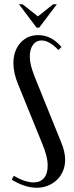

<svg xmlns="http://www.w3.org/2000/svg" viewBox="-20 -873 346 902"><path d="M204 -95Q204 -139 176 -204L65 -477Q43 -530 43 -576Q43 -634 75.5 -671Q108 -708 159 -708Q222 -708 269 -652L254 -638Q236 -658 215 -670.5Q194 -683 175 -683Q150 -683 135 -662.5Q120 -642 120 -607Q120 -587 125.5 -565Q131 -543 143 -512L268 -203Q286 -160 286 -122Q286 -94 276 -70Q266 -46 248 -28.5Q230 -11 205.5 -1Q181 9 152 9Q124 9 94 -1Q64 -11 35 -29L45 -47Q98 -16 138 -16Q169 -16 186.5 -36.5Q204 -57 204 -95ZM86 -853 158 -796 230 -853H247L164 -743H152L69 -853Z"/></svg>

Font: Moniqa SemBd Narrow Heading
Style: Regular
Weight: 600
Width: 4
Designer: Rajesh Rajput
Foundry: Rajesh Rajput
Version: Version 1.000